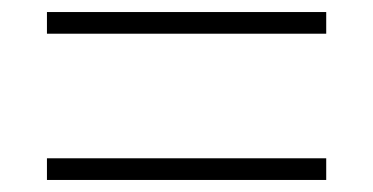

<svg xmlns="http://www.w3.org/2000/svg" viewBox="-20 -484 620 319"><path d="M58 -428V-464H522V-428ZM58 -185V-221H522V-185Z"/></svg>

Font: Cantarell Light
Style: Regular
Weight: 300
Designer: Dave Crossland, Nikolaus Waxweiler, Florian Fecher, Jacques Le Bailly, Eben Sorkin, Alexei Vanyashin, Alexios Zavras, Em
Version: Version 0.303